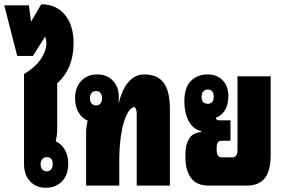

<svg xmlns="http://www.w3.org/2000/svg" viewBox="-51 -873 1335 903"><path d="M164 10Q118 10 90 -20.5Q62 -51 62 -103V-525Q112 -554 139.5 -593Q167 -632 167 -669Q167 -686 161 -701L104 -610H30L-31 -848H85L95 -771L143 -853Q212 -853 253.5 -804.5Q295 -756 295 -670Q295 -550 218 -481V-263Q218 -239 211 -208Q238 -197 254 -168.5Q270 -140 270 -103Q270 -51 241 -20.5Q212 10 164 10ZM169 -67Q182 -67 189.5 -76.5Q197 -86 197 -101Q197 -134 169 -134Q156 -134 148 -124.5Q140 -115 140 -101Q140 -85 148 -76Q156 -67 169 -67Z M354 0V-251Q354 -274 361 -306Q334 -317 318 -345Q302 -373 302 -411Q302 -462 331 -492.5Q360 -523 407 -523Q452 -523 480 -493.5Q508 -464 508 -416Q508 -405 507.5 -401Q507 -397 506 -394H509Q523 -448 546 -479Q580 -523 627 -523Q689 -523 718.5 -484Q748 -445 748 -360V0H592V-339Q592 -352 588.5 -360.5Q585 -369 579 -369Q568 -369 555 -350.5Q542 -332 531 -297Q521 -262 515.5 -217Q510 -172 510 -126V0ZM401 -377Q414 -377 421.5 -386.5Q429 -396 429 -411Q429 -426 421.5 -435.5Q414 -445 401 -445Q388 -445 380 -436Q372 -427 372 -411Q372 -395 380 -386Q388 -377 401 -377ZM508 -421V-416Z M932 0Q873 0 847 -36.5Q821 -73 821 -132V-148Q821 -191 837.5 -219.5Q854 -248 895 -252V-256Q855 -267 835.5 -305.5Q816 -344 816 -396Q816 -461 846.5 -492Q877 -523 926 -523Q969 -523 996 -495.5Q1023 -468 1023 -421Q1023 -380 1006.5 -354Q990 -328 964 -319Q965 -307 981 -307H1033V-211H991Q968 -211 968 -180V-168Q968 -133 992 -133H1042Q1066 -133 1066 -168V-514H1222V-145Q1222 -70 1194.5 -35Q1167 0 1108 0ZM926 -385Q954 -385 954 -418Q954 -452 926 -452Q913 -452 905 -442.5Q897 -433 897 -418Q897 -385 926 -385Z"/></svg>

Font: Noto Sans Thai Looped UI Condensed Black
Style: Regular
Weight: 900
Width: 3
Designer: Cadson Demak Team
Foundry: Cadson Demak Co., Ltd.
Version: Version 1.000; ttfautohint (v1.8.4.7-5d5b)